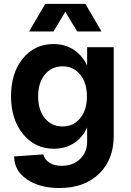

<svg xmlns="http://www.w3.org/2000/svg" viewBox="-20 -740 664 976"><path d="M282.2 215.8Q180.2 215.8 116 171.1Q51.8 126.5 51.8 55.2L200.2 44.9Q207.5 72.8 232.4 87.9Q257.3 103 293.9 103Q350.6 103 386.7 68.4Q422.9 33.7 422.9 -20V-91.8Q399.4 -40.5 355.7 -12.2Q312 16.1 253.9 16.1Q157.7 16.1 96.9 -58.6Q36.1 -133.3 36.1 -251Q36.1 -368.7 95.9 -442.4Q155.8 -516.1 252 -516.1Q310.1 -516.1 354.2 -487.5Q398.4 -459 422.9 -407.2V-500H558.1V-49.8Q558.1 71.8 483.2 143.8Q408.2 215.8 282.2 215.8ZM208 -139.2Q242.2 -97.2 297.9 -97.2Q353.5 -97.2 387.7 -139.2Q421.9 -181.2 421.9 -250Q421.9 -318.8 387.7 -360.8Q353.5 -402.8 297.9 -402.8Q242.2 -402.8 208 -360.8Q173.8 -318.8 173.8 -250Q173.8 -181.2 208 -139.2ZM127.9 -580.1 210 -720.2H414.1L496.1 -580.1H372.1L312 -680.2L252 -580.1Z"/></svg>

Font: Uncut Sans
Style: Bold
Weight: 700
Designer: Kasper Nordkvist
Foundry: UNCUT.wtf
Version: Version 1.304;Glyphs 3.2 (3246)